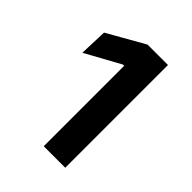

<svg xmlns="http://www.w3.org/2000/svg" viewBox="-117 -756 448 448"><g transform="rotate(45 107.0 -532.5)"><path d="M104 -363V-628.5H100L13.5 -581L16 -650L107.5 -702H175V-363Z"/></g></svg>

Font: Anek Gurmukhi Medium
Style: Regular
Weight: 500
Designer: Sarang Kulkarni (Gurmukhi), Yesha Goshar (Latin)
Foundry: Ek Type
Version: Version 1.003